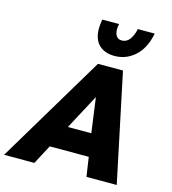

<svg xmlns="http://www.w3.org/2000/svg" viewBox="-197 -1055 1043 1164"><g transform="rotate(15 325.0 -473.0)"><path d="M344 -680H501L644 0H454L436 -121H191L127 0H-63ZM414 -263 384 -482 267 -263ZM427 -752Q366 -752 330 -786.5Q294 -821 294 -888Q294 -915 300 -946H405Q401 -924 401 -913Q401 -887 412 -870.5Q423 -854 446 -854Q477 -854 496 -880.5Q515 -907 523 -946H629Q610 -850 555 -801Q500 -752 427 -752Z"/></g></svg>

Font: Teachers ExtraBold
Style: Italic
Weight: 800
Designer: Alfredo Marco Pradil & Chank Diesel
Version: Version 0.009